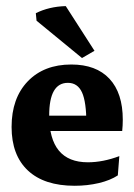

<svg xmlns="http://www.w3.org/2000/svg" viewBox="-20 -595 436 623"><path d="M222.2 7.8Q123.5 7.8 70.6 -41.7Q17.6 -91.3 17.6 -183.1Q17.6 -276.4 70.1 -331.1Q122.6 -385.7 211.4 -385.7Q292 -385.7 335.2 -339.4Q378.4 -293 378.4 -206.5Q378.4 -199.2 377.9 -188Q377.4 -176.8 376.5 -169.9L260.3 -193.4Q260.3 -264.2 246.1 -295.2Q231.9 -326.2 200.2 -326.2Q139.6 -326.2 139.6 -220.2Q139.6 -68.4 265.1 -68.4Q314 -68.4 367.2 -88.4L362.3 -25.9Q337.9 -9.8 300.8 -1Q263.7 7.8 222.2 7.8ZM69.8 -169.9V-219.7H368.7L376.5 -169.9ZM246.1 -406.7 98.6 -527.8 96.2 -552.2Q139.2 -573.7 193.4 -575.2L286.6 -430.2Z"/></svg>

Font: Markazi Text
Style: Regular
Weight: 400
Designer: Borna Izadpanah (Arabic designer), Fiona Ross (Arabic design director) and Florian Runge (Latin designer)
Foundry: Borna Izadpanah and Florian Runge
Version: Version 1.000